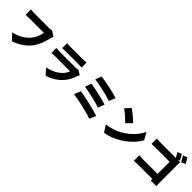

<svg xmlns="http://www.w3.org/2000/svg" viewBox="371 -2533 4259 4259"><g transform="rotate(45 2500.0 -403.5)"><path d="M905 -666 785 -743C754 -735 715 -734 693 -734C631 -734 337 -734 252 -734C219 -734 153 -739 122 -743V-572C148 -574 203 -577 252 -577C337 -577 630 -577 692 -577C679 -497 646 -398 582 -319C503 -221 390 -133 189 -88L321 57C497 0 638 -103 728 -224C814 -340 855 -492 879 -586C885 -608 894 -644 905 -666Z M1219 -780V-624C1249 -627 1297 -628 1331 -628C1393 -628 1653 -628 1708 -628C1746 -628 1800 -626 1828 -624V-780C1799 -776 1742 -774 1710 -774C1653 -774 1399 -774 1331 -774C1296 -774 1247 -776 1219 -780ZM1919 -474 1812 -541C1796 -534 1766 -529 1728 -529C1650 -529 1331 -529 1252 -529C1218 -529 1171 -532 1125 -536V-380C1170 -384 1227 -385 1252 -385C1358 -385 1656 -385 1707 -385C1690 -339 1663 -289 1614 -240C1542 -168 1426 -102 1270 -69L1391 68C1519 31 1649 -42 1748 -153C1822 -236 1864 -330 1897 -426C1901 -438 1911 -459 1919 -474Z M2283 -798 2227 -654C2370 -636 2665 -569 2779 -527L2841 -678C2715 -722 2416 -782 2283 -798ZM2238 -526 2182 -379C2335 -354 2598 -294 2712 -251L2771 -403C2645 -445 2384 -502 2238 -526ZM2188 -242 2127 -89C2287 -65 2614 5 2750 59L2817 -93C2679 -142 2362 -216 2188 -242Z M3249 -776 3134 -653C3206 -602 3332 -492 3385 -434L3509 -561C3449 -625 3318 -729 3249 -776ZM3101 -112 3204 48C3330 28 3460 -24 3562 -84C3729 -182 3871 -321 3951 -463L3857 -634C3790 -493 3655 -338 3475 -234C3377 -177 3248 -132 3101 -112Z M4894 -875 4795 -835C4823 -797 4853 -741 4874 -700L4973 -742C4955 -776 4920 -837 4894 -875ZM4110 -153V20C4146 16 4209 13 4247 13H4686L4685 63H4861C4858 24 4856 -33 4856 -67V-586C4856 -619 4858 -663 4859 -687L4778 -684L4831 -706C4814 -742 4780 -803 4754 -841L4656 -801C4679 -768 4705 -723 4723 -684H4254C4218 -684 4162 -687 4122 -691V-523C4153 -525 4209 -527 4254 -527H4687V-147H4242C4195 -147 4149 -150 4110 -153Z"/></g></svg>

Font: Noto Sans TC Black
Style: Regular
Weight: 900
Designer: Ryoko NISHIZUKA 西塚涼子 (kana, bopomofo & ideographs); Paul D. Hunt (Latin, Greek & Cyrillic); Sandoll Communications 산돌커뮤니
Foundry: Adobe
Version: Version 2.004;hotconv 1.0.118;makeotfexe 2.5.65603